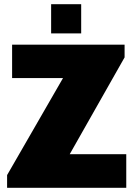

<svg xmlns="http://www.w3.org/2000/svg" viewBox="-20 -900 640 920"><path d="M14 0V-61L282 -526H38V-686H577V-625L314 -161H585V0ZM225 -740V-880H369V-740Z"/></svg>

Font: Chivo Mono Black
Style: Regular
Weight: 900
Designer: Hector Gatti
Foundry: Omnibus-Type
Version: Version 1.008